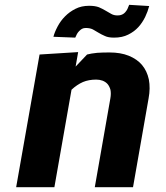

<svg xmlns="http://www.w3.org/2000/svg" viewBox="-20 -776 690 796"><path d="M205.5 0 276.5 -404Q299 -425 324 -436Q348 -446 379 -446Q393 -446 405.5 -441.5Q418 -436.5 426 -427.5Q434 -418 438 -403.5Q441 -387.5 437.5 -368L373 0H531.5L596 -368Q604 -410.5 597 -447Q589.5 -482 568.5 -507Q548 -531 513.5 -545Q480 -558.5 434 -558.5Q405 -558.5 383 -557Q357.5 -554.5 341 -550L293.5 -500L304 -560L144 -550L47 0ZM201.5 -623.5 292 -620Q294 -625 299 -635Q303 -642 308.5 -647.5Q314.5 -653.5 320 -656.5Q326.5 -660 335.5 -660Q353 -660 365 -654Q381 -645 389 -640Q400.5 -633 415.5 -626.5Q429 -620 453 -620Q487 -620 511.5 -632.5Q536 -644.5 553.5 -663.5Q570 -681.5 582 -706Q593 -729 598.5 -751L515.5 -756Q513.5 -750 508.5 -739Q505.5 -732.5 499 -725Q494.5 -719.5 486 -715.5Q478.5 -712 467.5 -712Q452 -712 441 -718.5Q428 -725.5 417.5 -732Q406 -739 390 -746Q374 -752 349.5 -752Q317.5 -752 293 -739.5Q268 -727 249.5 -708Q231.5 -690 219 -666.5Q206 -642 201.5 -623.5Z"/></svg>

Font: B612
Style: Regular
Weight: 700
Italic angle: -10°
Designer: Nicolas Chauveau, Thomas Paillot, Jonathan Favre-Lamarine, Jean-Luc Vinot
Foundry: AIRBUS
Version: Version 1.008